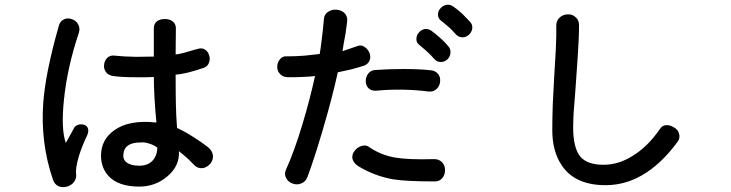

<svg xmlns="http://www.w3.org/2000/svg" viewBox="-20 -797 3040 799"><path d="M223.6 -685.5Q169.9 -496.1 160.2 -372.1Q147.5 -204.1 200.2 -49.8Q207 -29.3 224.6 -21.5Q241.2 -15.6 258.8 -20.5Q277.3 -25.4 288.1 -40Q298.8 -54.7 296.9 -72.3Q293 -95.7 308.6 -148.4Q323.2 -194.3 343.8 -236.3Q350.6 -253.9 344.7 -265.6Q339.8 -275.4 328.1 -278.3Q315.4 -281.2 303.7 -277.3Q291 -272.5 286.1 -260.7Q280.3 -249 274.4 -239.3Q267.6 -226.6 253.9 -202.1Q233.4 -259.8 246.1 -381.8Q259.8 -516.6 308.6 -662.1Q314.5 -681.6 303.7 -698.2Q294.9 -712.9 277.3 -717.8Q259.8 -723.6 245.1 -715.8Q228.5 -708 223.6 -685.5ZM620.1 -679.7V-561.5H616.2Q575.2 -560.5 545.9 -560.5Q493.2 -561.5 458 -565.4Q438.5 -568.4 425.8 -555.7Q415 -544.9 413.1 -527.3Q411.1 -510.7 420.9 -497.1Q430.7 -483.4 452.1 -480.5Q486.3 -475.6 542 -475.6Q582 -474.6 620.1 -476.6Q620.1 -446.3 623 -387.7Q626 -336.9 630.9 -287.1Q516.6 -299.8 454.1 -253.9Q400.4 -214.8 400.4 -149.4Q400.4 -97.7 432.6 -63.5Q473.6 -20.5 559.6 -20.5Q626 -20.5 675.8 -62.5Q728.5 -106.4 724.6 -168Q750 -147.5 762.7 -135.7Q774.4 -124 792 -106.4Q806.6 -94.7 826.2 -97.7Q842.8 -101.6 855.5 -116.2Q867.2 -130.9 866.2 -149.4Q864.3 -168.9 845.7 -184.6Q813.5 -209 788.1 -224.6Q749 -250 716.8 -264.6Q712.9 -312.5 711.9 -364.3Q710.9 -408.2 710.9 -486.3Q729.5 -487.3 762.7 -495.1Q796.9 -503.9 830.1 -515.6Q844.7 -521.5 849.6 -536.1Q855.5 -550.8 850.6 -566.4Q845.7 -583 833 -590.8Q819.3 -599.6 800.8 -592.8L792 -590.8Q763.7 -582 749 -578.1Q723.6 -571.3 710.9 -570.3L711.9 -679.7Q711.9 -698.2 697.3 -709Q684.6 -717.8 666 -717.8Q646.5 -717.8 633.8 -709Q620.1 -698.2 620.1 -679.7ZM634.8 -182.6Q633.8 -149.4 615.2 -128.9Q595.7 -107.4 559.6 -107.4Q524.4 -107.4 506.8 -121.1Q493.2 -131.8 493.2 -147.5Q493.2 -169.9 503.9 -183.6Q521.5 -204.1 565.4 -204.1Q582 -206.1 601.6 -199.2Q619.1 -194.3 634.8 -182.6Z M1544.9 -505.9Q1524.4 -505.9 1512.7 -491.2Q1502 -477.5 1502 -460Q1502 -441.4 1513.7 -429.7Q1526.4 -417 1549.8 -419.9Q1599.6 -424.8 1655.3 -423.8Q1712.9 -422.9 1763.7 -416Q1783.2 -414.1 1796.9 -426.8Q1809.6 -438.5 1811.5 -457Q1813.5 -475.6 1803.7 -488.3Q1792 -503.9 1769.5 -504.9Q1724.6 -509.8 1658.2 -509.8Q1596.7 -509.8 1544.9 -505.9ZM1515.6 -185.5Q1502 -195.3 1484.4 -189.5Q1467.8 -184.6 1456.1 -169.9Q1444.3 -155.3 1446.3 -138.7Q1449.2 -120.1 1470.7 -105.5Q1541 -63.5 1616.2 -50.8Q1668.9 -42 1790 -42Q1809.6 -42 1821.3 -56.6Q1832 -70.3 1832 -88.9Q1832 -108.4 1820.3 -121.1Q1806.6 -135.7 1785.2 -134.8Q1677.7 -131.8 1622.1 -141.6Q1563.5 -152.3 1515.6 -185.5ZM1775.4 -668.9Q1761.7 -678.7 1746.1 -675.8Q1732.4 -672.9 1722.7 -661.1Q1712.9 -649.4 1712.9 -635.7Q1711.9 -620.1 1725.6 -609.4Q1747.1 -591.8 1759.8 -580.1Q1775.4 -565.4 1786.1 -552.7Q1798.8 -538.1 1815.4 -539.1Q1830.1 -539.1 1841.8 -549.8Q1853.5 -561.5 1854.5 -576.2Q1856.4 -592.8 1844.7 -605.5Q1832 -621.1 1813.5 -637.7Q1793.9 -655.3 1775.4 -668.9ZM1865.2 -770.5Q1851.6 -780.3 1835.9 -776.4Q1822.3 -773.4 1812.5 -761.7Q1802.7 -751 1802.7 -737.3Q1801.8 -721.7 1815.4 -710.9Q1834 -696.3 1849.6 -682.6Q1863.3 -669.9 1875 -656.2Q1887.7 -641.6 1904.3 -641.6Q1918.9 -641.6 1931.6 -652.3Q1943.4 -664.1 1945.3 -678.7Q1947.3 -694.3 1935.5 -707Q1918.9 -724.6 1903.3 -740.2Q1882.8 -758.8 1865.2 -770.5ZM1174.8 -562.5Q1156.2 -564.5 1145.5 -550.8Q1134.8 -539.1 1133.8 -521.5Q1132.8 -502.9 1143.6 -491.2Q1155.3 -476.6 1176.8 -475.6Q1214.8 -475.6 1234.4 -476.6Q1266.6 -477.5 1291 -480.5Q1269.5 -382.8 1239.3 -282.2Q1205.1 -168 1170.9 -92.8Q1161.1 -73.2 1170.9 -55.7Q1178.7 -40 1197.3 -33.2Q1215.8 -26.4 1232.4 -33.2Q1252 -40 1259.8 -61.5Q1287.1 -133.8 1323.2 -256.8Q1362.3 -388.7 1385.7 -496.1Q1411.1 -501 1439.5 -507.8Q1469.7 -515.6 1497.1 -524.4Q1515.6 -533.2 1519.5 -549.8Q1523.4 -563.5 1516.6 -579.1Q1509.8 -593.8 1496.1 -602.5Q1482.4 -610.4 1470.7 -606.4L1405.3 -584L1410.2 -615.2Q1415 -642.6 1418 -657.2Q1421.9 -682.6 1424.8 -709Q1426.8 -730.5 1412.1 -744.1Q1400.4 -754.9 1379.9 -756.8Q1360.4 -757.8 1345.7 -748Q1329.1 -737.3 1328.1 -718.8Q1323.2 -665 1318.4 -628.9Q1315.4 -602.5 1310.5 -572.3Q1276.4 -568.4 1247.1 -565.4Q1211.9 -562.5 1174.8 -562.5Z M2294.9 -690.4Q2295.9 -653.3 2293 -591.8Q2291 -556.6 2286.1 -474.6Q2282.2 -400.4 2280.3 -362.3Q2278.3 -300.8 2278.3 -255.9Q2278.3 -167 2317.4 -109.4Q2372.1 -26.4 2500 -26.4Q2579.1 -26.4 2649.4 -66.4Q2729.5 -111.3 2799.8 -207Q2811.5 -223.6 2805.7 -241.2Q2801.8 -256.8 2785.2 -266.6Q2769.5 -276.4 2753.9 -276.4Q2735.4 -275.4 2726.6 -260.7Q2674.8 -185.5 2611.3 -147.5Q2553.7 -111.3 2491.2 -111.3Q2424.8 -111.3 2395.5 -144.5Q2365.2 -180.7 2365.2 -266.6Q2365.2 -288.1 2367.2 -329.1Q2369.1 -353.5 2374 -415Q2380.9 -506.8 2383.8 -555.7Q2389.6 -637.7 2389.6 -692.4Q2389.6 -714.8 2374 -726.6Q2361.3 -738.3 2341.8 -737.3Q2322.3 -736.3 2309.6 -724.6Q2294.9 -711.9 2294.9 -690.4Z"/></svg>

Font: Gungsuh
Style: Regular
Weight: 400
Version: Version 2.21